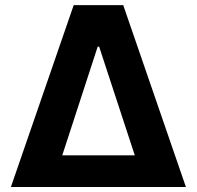

<svg xmlns="http://www.w3.org/2000/svg" viewBox="-20 -748 787 768"><path d="M23.6 0 274.8 -727.5H472.9L723.6 0ZM229.1 -126.8H519.1L376.6 -561.3H370.7Z"/></svg>

Font: Inter
Style: Regular
Weight: 400
Designer: Rasmus Andersson
Foundry: rsms
Version: Version 4.000;git-8c9346024